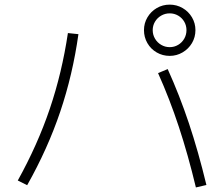

<svg xmlns="http://www.w3.org/2000/svg" viewBox="-20 -822 978 838"><path d="M669.9 -502.9 711.9 -520.5Q763.7 -406.2 804.7 -283.4Q845.7 -160.6 880.9 -14.6L835 -3.9Q800.8 -146.5 760.7 -268.1Q720.7 -389.6 669.9 -502.9ZM276.4 -677.7 322.3 -672.9Q297.4 -495.6 242.9 -334.5Q188.5 -173.3 98.6 -13.7L57.6 -34.2Q144.5 -190.9 197.5 -347.7Q250.5 -504.4 276.4 -677.7ZM608.4 -690.4Q608.4 -720.7 623.5 -746.3Q638.7 -772 664.3 -786.9Q689.9 -801.8 720.7 -801.8Q751 -801.8 776.9 -786.9Q802.7 -772 817.9 -746.3Q833 -720.7 833 -690.4Q833 -659.7 817.9 -634Q802.7 -608.4 776.9 -593.3Q751 -578.1 720.7 -578.1Q689.9 -578.1 664.1 -593Q638.2 -607.9 623.3 -633.8Q608.4 -659.7 608.4 -690.4ZM793.9 -690.4Q793.9 -710.4 784.2 -727.3Q774.4 -744.1 757.6 -753.9Q740.7 -763.7 720.7 -763.7Q700.7 -763.7 683.6 -753.9Q666.5 -744.1 656.5 -727.3Q646.5 -710.4 646.5 -690.4Q646.5 -670.4 656.5 -653.3Q666.5 -636.2 683.6 -626.2Q700.7 -616.2 720.7 -616.2Q740.7 -616.2 757.6 -626.2Q774.4 -636.2 784.2 -653.3Q793.9 -670.4 793.9 -690.4Z"/></svg>

Font: Pretendard ExtraLight
Style: Regular
Weight: 200
Designer: Base glyphs from Inter by Rasmus Andersson; Hangeul glyphs from Noto Sans CJK(Source Han Sans) by Jang Soo-young and Kan
Foundry: Kil Hyung-jin
Version: Version 1.309